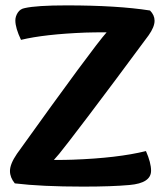

<svg xmlns="http://www.w3.org/2000/svg" viewBox="-20 -687 607 713"><path d="M537 -648Q554 -631 554 -610Q554 -587 532 -556Q396 -372 308 -256Q220 -140 200 -116L180 -93Q225 -93 250 -94Q417 -100 522 -126Q541 -83 541 -53Q541 -7 461 0Q395 6 289 6Q134 6 35 -6Q17 -28 17 -52Q17 -78 43 -116Q326 -511 376 -567Q328 -567 297 -566Q145 -560 58 -539Q37 -583 37 -611Q37 -626 46 -640Q55 -654 72 -657Q116 -667 227 -667Q416 -667 537 -648Z"/></svg>

Font: Overlock
Style: Black
Weight: 900
Designer: Dario Muhafara
Foundry: Dario Manuel Muhafara
Version: Version 1.001